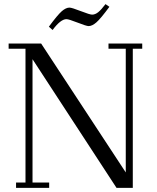

<svg xmlns="http://www.w3.org/2000/svg" viewBox="-20 -914 765 934"><path d="M22 -676.8V-702.1H180.2L591.8 -75.2V-676.8H507.8V-702.1H671.9V-676.8H626V0H546.9L138.2 -626V-25.9H219.2V0H58.1V-25.9H104V-676.8ZM217.8 -784.2Q260.3 -841.8 280.5 -859.4Q300.8 -877 317.9 -877Q329.1 -877 373 -859.9Q417 -842.8 428.2 -842.8Q442.9 -842.8 457.8 -854.7Q472.7 -866.7 493.2 -894L512.2 -880.9Q469.7 -823.2 449 -805.2Q428.2 -787.1 411.1 -787.1Q400.4 -787.1 357.4 -804Q314.5 -820.8 303.2 -820.8Q274.9 -820.8 235.8 -768.1Z"/></svg>

Font: Dehuti
Style: Book
Weight: 400
Version: Version 1.2